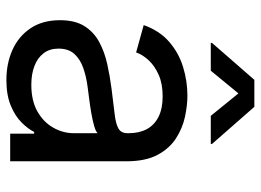

<svg xmlns="http://www.w3.org/2000/svg" viewBox="-126 -668 807 594"><g transform="rotate(90 277.0 -371.5)"><path d="M228 11.7Q176.3 11.7 134.3 -7.3Q92.3 -26.4 67.6 -63.5Q43 -100.6 43 -154.3Q43 -200.7 61.3 -229.7Q79.6 -258.8 110.4 -275.4Q141.1 -292 178.7 -300.3Q216.3 -308.6 254.4 -313.5Q303.2 -319.8 333.5 -323.2Q363.8 -326.7 378.2 -335Q392.6 -343.3 392.6 -363.3V-366.2Q392.6 -399.4 379.9 -422.9Q367.2 -446.3 341.8 -459Q316.4 -471.7 278.3 -471.7Q239.7 -471.7 212.2 -459.5Q184.6 -447.3 167.2 -428.7Q149.9 -410.2 142.6 -389.6L58.1 -413.1Q75.7 -462.4 109.9 -491.9Q144 -521.5 187.7 -534.9Q231.4 -548.3 276.4 -548.3Q306.6 -548.3 341.8 -540.8Q377 -533.2 408.2 -513.2Q439.5 -493.2 459.5 -456.1Q479.5 -418.9 479.5 -358.9V0H394V-74.2H388.7Q379.4 -55.2 359.4 -35.2Q339.4 -15.1 306.9 -1.7Q274.4 11.7 228 11.7ZM242.7 -65.4Q292 -65.4 325.2 -84.2Q358.4 -103 375.5 -133.3Q392.6 -163.6 392.6 -196.8V-270.5Q387.2 -264.6 370.1 -259.8Q353 -254.9 330.6 -251Q308.1 -247.1 286.4 -244.4Q264.6 -241.7 250.5 -239.7Q218.8 -235.8 191.4 -226.3Q164.1 -216.8 147.5 -198.7Q130.9 -180.7 130.9 -149.4Q130.9 -122.1 145.3 -103.3Q159.7 -84.5 184.8 -75Q210 -65.4 242.7 -65.4ZM199.2 -620.6H113.3V-624.5L227.5 -755.4H311L425.8 -624.5V-620.6H338.9L269.5 -706.1Z"/></g></svg>

Font: Inter 17pt
Style: Regular
Weight: 400
Version: Version 4.001;git-66647c0bb